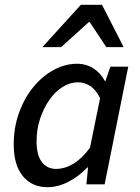

<svg xmlns="http://www.w3.org/2000/svg" viewBox="-20 -766 581 798"><path d="M177 12Q113 12 75 -34Q37 -80 37 -166Q37 -236 59 -297Q81 -358 118 -403.5Q155 -449 202.5 -475Q250 -501 300 -501Q338 -501 368.5 -481.5Q399 -462 416 -429H418L439 -489H513L415 0H339L346 -70H343Q308 -33 264.5 -10.5Q221 12 177 12ZM213 -64Q249 -64 285 -85.5Q321 -107 354 -152L396 -358Q378 -394 354 -409Q330 -424 305 -424Q271 -424 240 -404.5Q209 -385 185 -350.5Q161 -316 146.5 -272Q132 -228 132 -179Q132 -121 154 -92.5Q176 -64 213 -64ZM156 -570 316 -746H404L494 -570H422L353 -674H349L234 -570Z"/></svg>

Font: Source Sans 3 ExtraLight Medium
Style: Italic
Weight: 500
Italic angle: -11°
Version: Version 3.052;hotconv 1.1.0;makeotfexe 2.6.0